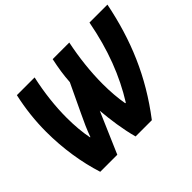

<svg xmlns="http://www.w3.org/2000/svg" viewBox="-146 -962 1210 1210"><g transform="rotate(-45 458.5 -357.0)"><path d="M140 0H292L410 -274C417 -189 431 -87 455 0H600C770 -222 864 -449 917 -713H757C718 -506 653 -340 562 -194H557C547 -250 542 -313 542 -380C542 -488 555 -603 578 -714H430C416 -647 408 -598 404 -535L313 -343C291 -298 267 -244 251 -199H248C237 -254 231 -319 231 -391C231 -490 243 -600 268 -713H110C88 -615 77 -517 77 -418C77 -270 100 -125 140 0Z"/></g></svg>

Font: Noto Sans SemiCondensed ExtraBold
Style: Italic
Weight: 800
Width: 4
Italic angle: -12°
Designer: Monotype Design Team
Foundry: Monotype Imaging Inc.
Version: Version 2.013